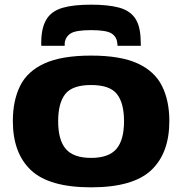

<svg xmlns="http://www.w3.org/2000/svg" viewBox="-20 -792 779 822"><path d="M35 -274Q35 -361 66 -424Q97 -487 170.5 -520.5Q244 -554 370 -554Q496 -554 569 -520.5Q642 -487 673.5 -424Q705 -361 705 -274Q705 -136 627 -63Q549 10 370 10Q191 10 113 -63Q35 -136 35 -274ZM229 -273Q229 -192 262 -154Q295 -116 370 -116Q445 -116 478 -154Q511 -192 511 -273Q511 -351 480.5 -389.5Q450 -428 370 -428Q290 -428 259.5 -389.5Q229 -351 229 -273ZM370 -772Q441 -772 487.5 -760Q534 -748 557 -716Q580 -684 582 -626Q583 -612 583 -596H483Q483 -599 483 -601.5Q483 -604 482 -607Q480 -634 458 -648.5Q436 -663 370 -663Q304 -663 282 -648.5Q260 -634 257 -607Q257 -604 257 -601.5Q257 -599 257 -596H157Q156 -604 156.5 -611.5Q157 -619 157 -626Q160 -682 182 -714Q204 -746 249.5 -759Q295 -772 370 -772Z"/></svg>

Font: Georama Extended
Style: Bold
Weight: 700
Width: 7
Designer: Jean-Baptiste Levee
Foundry: Production Type
Version: Version 1.000